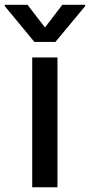

<svg xmlns="http://www.w3.org/2000/svg" viewBox="-64 -787 378 807"><path d="M71.4 0V-545.5H177.6V0ZM51.8 -766.7 125 -671.5 197.8 -766.7H294V-761.4L169 -610.8H80.6L-44 -761.4V-766.7Z"/></svg>

Font: Inter Zeller Medium
Style: Regular
Weight: 500
Designer: Rasmus Andersson; Joe Bland
Foundry: zeller
Version: Version 3.015;git-dec3a8cb1